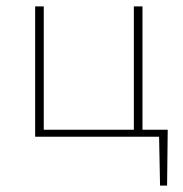

<svg xmlns="http://www.w3.org/2000/svg" viewBox="-20 -428 574 601"><path d="M503 153H481L478 0H90V-408H117V-22H399V-408H426V-22H505Z"/></svg>

Font: Ysabeau Extralight
Style: Regular
Weight: 200
Designer: Christian Thalmann (Catharsis Fonts)
Version: Version 0.003